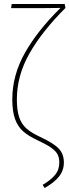

<svg xmlns="http://www.w3.org/2000/svg" viewBox="-20 -752 350 968"><path d="M310 -712Q191 -593 128 -481.5Q65 -370 65 -251Q65 -196 76.5 -161.5Q88 -127 112.5 -105Q137 -83 182 -62Q249 -31 275.5 -3.5Q302 24 302 67Q302 107 278 137.5Q254 168 205 196L195 180Q236 156 257.5 130Q279 104 279 67Q279 43 270 26Q261 9 237.5 -7.5Q214 -24 169 -45Q124 -66 97 -89.5Q70 -113 56 -151.5Q42 -190 42 -251Q42 -373 106 -486Q170 -599 285 -712Q259 -711 191 -711H36L39 -732H306Z"/></svg>

Font: Fira Sans Extra Condensed Thin
Style: Regular
Weight: 250
Width: 1
Designer: Carrois Corporate & Edenspiekermann AG
Foundry: Carrois Corporate GbR & Edenspiekermann AG
Version: Version 4.203